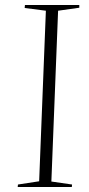

<svg xmlns="http://www.w3.org/2000/svg" viewBox="-20 -750 356 770"><path d="M164 -707 79 -718 80 -730H298V-719L213 -707L186 -22L269 -10L268 0H51L52 -10L137 -23Z"/></svg>

Font: Display Extralight
Style: Italic
Weight: 200
Italic angle: -2°
Designer: Latin by Veronika Burian and Jose Scaglione. Greek by Irene Vlachou. Cyrillic by Vera Evstafieva
Foundry: TypeTogether
Version: Version 3.002